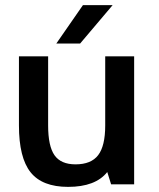

<svg xmlns="http://www.w3.org/2000/svg" viewBox="-20 -720 620 750"><path d="M399 -48Q353 10 246 10Q145 10 99.5 -47Q54 -104 54 -230V-500H168V-230Q168 -149 193 -113.5Q218 -78 275 -78Q336 -78 363.5 -114Q391 -150 391 -230V-500H504V0H414ZM304 -700H420L293 -550H200Z"/></svg>

Font: Fivo Sans Med
Style: Regular
Weight: 450
Designer: Alexander Slobzheninov
Foundry: Alexander Slobzheninov
Version: 1.0